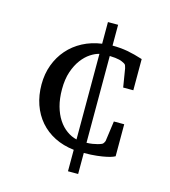

<svg xmlns="http://www.w3.org/2000/svg" viewBox="-106 -689 775 874"><g transform="rotate(15 281.5 -252.5)"><path d="M294.9 -454.1Q275.4 -449.7 253.9 -435.5Q232.4 -421.4 214.1 -397Q195.8 -372.6 183.8 -337.4Q171.9 -302.2 171.9 -254.9Q171.9 -210.4 181.6 -175.3Q191.4 -140.1 208.3 -114.5Q225.1 -88.9 247.6 -72.8Q270 -56.6 294.9 -50.8ZM486.8 -22.9Q485.8 -22 476.3 -18.1Q466.8 -14.2 449 -10.3Q431.2 -6.3 404.5 -3.2Q377.9 0 342.8 0V99.1H294.9V-2Q244.1 -7.8 203.6 -28.3Q163.1 -48.8 134.8 -81.5Q106.4 -114.3 91.3 -157.7Q76.2 -201.2 76.2 -252Q76.2 -301.8 92 -344.5Q107.9 -387.2 136.5 -419.9Q165 -452.6 205.3 -473.9Q245.6 -495.1 294.9 -502V-604H342.8V-505.9Q361.8 -505.9 379.4 -504.4Q397 -502.9 414.3 -499.8Q431.6 -496.6 449.5 -491.9Q467.3 -487.3 486.8 -481V-334H439L424.8 -420.9Q423.3 -427.2 421.1 -433.3Q418.9 -439.5 413.1 -441.9Q407.7 -444.8 401.9 -447.5Q396 -450.2 387.9 -452.1Q379.9 -454.1 368.9 -455.3Q357.9 -456.5 342.8 -457V-47.9Q358.4 -48.3 371.3 -50.5Q384.3 -52.7 393.6 -55.2Q404.3 -58.1 413.1 -62Q417.5 -64.5 420.4 -69.3Q423.3 -74.2 424.8 -78.1L438 -173.8H486.8Z"/></g></svg>

Font: Charis SIL APac
Style: Regular
Weight: 400
Foundry: SIL International
Version: Version 5.000